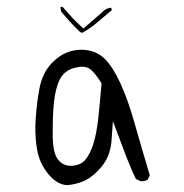

<svg xmlns="http://www.w3.org/2000/svg" viewBox="-20 -561 540 562"><path d="M307.1 -531.7Q307.1 -535.6 304.7 -538.6Q289.6 -537.1 278.8 -524.9L224.1 -477.5Q201.2 -499 191.4 -509.3Q175.3 -526.9 163.1 -541Q163.1 -541 161.4 -541Q159.7 -541 156.7 -540L158.7 -527.8Q184.1 -496.1 214.4 -467.3L220.2 -464.8Q243.2 -477.1 264.4 -495.1Q285.6 -513.2 307.1 -531.2Q307.1 -531.7 307.1 -531.7ZM187 -75.7Q163.6 -75.7 148.9 -95.2Q135.3 -113.8 134.3 -159.7Q134.3 -170.4 134.3 -181.2Q134.3 -245.6 141.1 -283.7Q147.5 -316.4 157.2 -332.5Q170.9 -355 196.3 -361.8Q210 -365.7 220.2 -365.7Q236.3 -365.7 246.1 -356.9Q258.3 -346.7 274.9 -320.8L277.3 -316.9Q272.9 -265.1 268.1 -218.8Q263.2 -172.4 253.7 -141.1Q244.1 -109.9 228.5 -91.8Q214.8 -77.1 189.9 -75.7Q188.5 -75.7 187 -75.7ZM237.8 -413.6Q228 -415.5 220.7 -415.5Q213.4 -415.5 208.5 -415Q161.6 -411.1 127 -371.1Q104 -344.7 95.7 -303.2Q87.4 -259.3 84.5 -212.9Q83.5 -199.2 83.5 -191.9Q83.5 -184.6 83.5 -176.3Q83.5 -168 84.7 -153.3Q85.9 -138.7 88.4 -124.5Q94.7 -84 121.6 -51.3Q147 -21 175.8 -19Q200.7 -21 222.2 -29.8Q244.6 -38.6 265.6 -60.1Q286.6 -81.5 295.4 -102.5Q304.2 -123.5 306.2 -146.5L310.5 -206.1Q343.3 -119.1 350.8 -99.6Q358.4 -80.1 362.3 -71.3Q369.6 -53.7 377.9 -37.1L391.1 -30.8Q392.6 -30.3 393.6 -30.3Q404.8 -30.3 412.6 -35.6L418.5 -47.9Q396 -122.6 375 -196.8Q334.5 -340.8 287.1 -388.2Q266.6 -408.7 237.8 -413.6Z"/></svg>

Font: NaikaiFont
Style: ExtraLight
Weight: 200
Version: Version 1.89